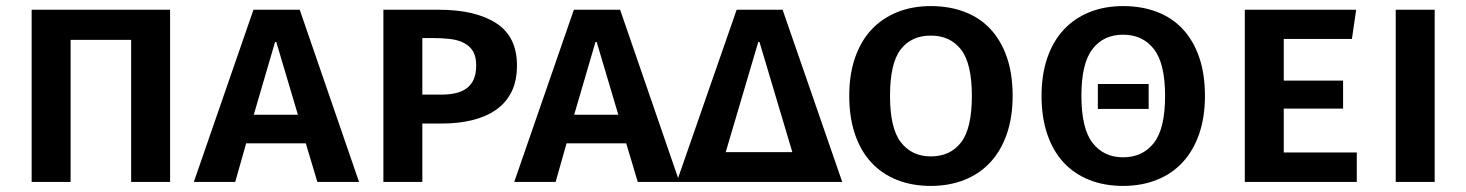

<svg xmlns="http://www.w3.org/2000/svg" viewBox="-20 -598 4819 631"><path d="M411 0V-467H212V0H84V-566H539V0Z M985 -127H789L753 0H617L813 -566H965L1160 0H1023ZM814 -221H959L888 -460H884Z M1545 -383Q1545 -412 1534.5 -429.5Q1524 -447 1504.5 -457Q1485 -467 1458.5 -470Q1432 -473 1400 -473H1368V-287H1430Q1455 -287 1476 -291.5Q1497 -296 1512.5 -307Q1528 -318 1536.5 -336.5Q1545 -355 1545 -383ZM1679 -383Q1679 -332 1661 -296Q1643 -260 1610 -237Q1577 -214 1531.5 -203Q1486 -192 1432 -192H1368V0H1240V-566H1422Q1542 -566 1610.5 -522Q1679 -478 1679 -383Z M2038 -127H1842L1806 0H1670L1866 -566H2018L2213 0H2076ZM1867 -221H2012L1941 -460H1937Z M2204 0 2401 -566H2552L2748 0ZM2365 -98H2584L2476 -460H2472Z M3308 -283Q3308 -213 3289 -158Q3270 -103 3235 -65Q3200 -27 3150 -7Q3100 13 3039 13Q2978 13 2928.5 -6.5Q2879 -26 2844 -63.5Q2809 -101 2790 -156.5Q2771 -212 2771 -283Q2771 -353 2790 -408Q2809 -463 2844 -500.5Q2879 -538 2928.5 -558Q2978 -578 3039 -578Q3100 -578 3150 -559Q3200 -540 3235 -502.5Q3270 -465 3289 -410Q3308 -355 3308 -283ZM3174 -283Q3174 -389 3138.5 -435Q3103 -481 3039 -481Q2975 -481 2940 -435.5Q2905 -390 2905 -283Q2905 -176 2941 -130Q2977 -84 3039 -84Q3103 -84 3138.5 -130Q3174 -176 3174 -283Z M3940 -283Q3940 -213 3921 -158Q3902 -103 3867 -65Q3832 -27 3782 -7Q3732 13 3671 13Q3610 13 3560.5 -6.5Q3511 -26 3476 -63.5Q3441 -101 3422 -156.5Q3403 -212 3403 -283Q3403 -353 3422 -408Q3441 -463 3476 -500.5Q3511 -538 3560.5 -558Q3610 -578 3671 -578Q3732 -578 3782 -559Q3832 -540 3867 -502.5Q3902 -465 3921 -410Q3940 -355 3940 -283ZM3809 -283Q3809 -390 3772 -437Q3735 -484 3671 -484Q3607 -484 3570.5 -437Q3534 -390 3534 -283Q3534 -175 3571 -128Q3608 -81 3671 -81Q3735 -81 3772 -128Q3809 -175 3809 -283ZM3755 -240H3588V-322H3755Z M4199 -470V-333H4394V-241H4199V-97H4439V0H4071V-566H4437L4423 -470Z M4567 0V-566H4695V0Z"/></svg>

Font: Qnwhxotralxmqkhsjrfbfhwcoqn
Style: Regular
Weight: 500
Designer: Carrois Corporate & Edenspiekermann
Foundry: Carrois Corporate GbR & Edenspiekermann AG
Version: Version 2.001